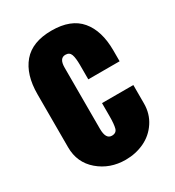

<svg xmlns="http://www.w3.org/2000/svg" viewBox="-163 -748 780 858"><g transform="rotate(-30 226.5 -319.0)"><path d="M38.1 -163.1V-436.5Q38.1 -538.1 86.4 -595Q134.8 -651.9 234.4 -651.9Q334 -651.9 381.8 -595.2Q429.7 -538.6 429.7 -436.5V-380.9H268.1V-453.6Q268.1 -491.7 261.5 -509.5Q254.9 -527.3 233.9 -527.3Q202.6 -527.3 202.6 -479V-163.6Q202.6 -109.9 233.9 -109.9Q257.3 -109.9 262.7 -130.1Q268.1 -150.4 268.1 -190.4V-258.3H429.7V-163.1Q429.7 -110.4 402.3 -69.1Q375 -27.8 330.6 -6.8Q286.1 14.2 233.9 14.2Q153.3 14.2 95.7 -34.9Q38.1 -84 38.1 -163.1Z"/></g></svg>

Font: Oswald-Bold
Style: Bold
Weight: 700
Designer: vernon adams
Foundry: vernon adams
Version: Version 2.002; ttfautohint (v0.92.18-e454-dirty) -l 8 -r 50 